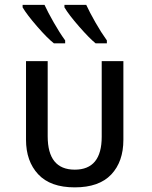

<svg xmlns="http://www.w3.org/2000/svg" viewBox="-20 -767 633 800"><path d="M291.5 13.7Q189.9 13.7 139.2 -40.8Q88.4 -95.2 88.4 -184.6V-512.2H178.7V-199.2Q178.7 -60.1 291.5 -60.1Q403.8 -60.1 403.8 -197.3V-512.2H494.1V-184.6Q494.1 -93.3 443.4 -39.8Q392.6 13.7 291.5 13.7ZM425.3 -586.4H378.4Q353 -606.9 309.8 -656.2Q266.6 -705.6 248.5 -736.3V-746.6H339.4Q353 -716.8 377.2 -674.3Q401.4 -631.8 425.3 -598.6ZM251.5 -586.4H204.6Q177.2 -607.9 134.8 -656.7Q92.3 -705.6 74.2 -736.3V-746.6H165.5Q179.2 -716.8 203.4 -674.3Q227.5 -631.8 251.5 -598.6Z"/></svg>

Font: Cadman
Style: Regular
Weight: 400
Designer: Paul James MIller
Foundry: High-Logic / Made with FontCreator
Version: Version 2.114;March 28, 2021;FontCreator 13.0.0.2683 64-bit